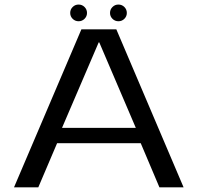

<svg xmlns="http://www.w3.org/2000/svg" viewBox="-20 -802 846 822"><path d="M40 0 328.5 -676.5H478L766 0H662.5L582.5 -189H224.5L144 0ZM245.5 -254.5H561.5L405 -620.5H402.5ZM316.5 -711Q301.5 -711 291 -721.5Q280.5 -732 280.5 -746.5Q280.5 -761.5 291 -772Q301.5 -782.5 316.5 -782.5Q331.5 -782.5 342 -772Q352.5 -761.5 352.5 -746.5Q352.5 -732 342 -721.5Q331.5 -711 316.5 -711ZM487 -711Q472 -711 461.5 -721.5Q451 -732 451 -746.5Q451 -761.5 461.5 -772Q472 -782.5 487 -782.5Q502 -782.5 512.5 -772Q523 -761.5 523 -746.5Q523 -732 512.5 -721.5Q502 -711 487 -711Z"/></svg>

Font: Anybody ExtraExpanded
Style: Regular
Weight: 400
Width: 8
Designer: Tyler Finck
Foundry: Etcetera Type Company
Version: Version 1.010; ttfautohint (v1.8.3) -l 8 -r 50 -G 200 -x 14 